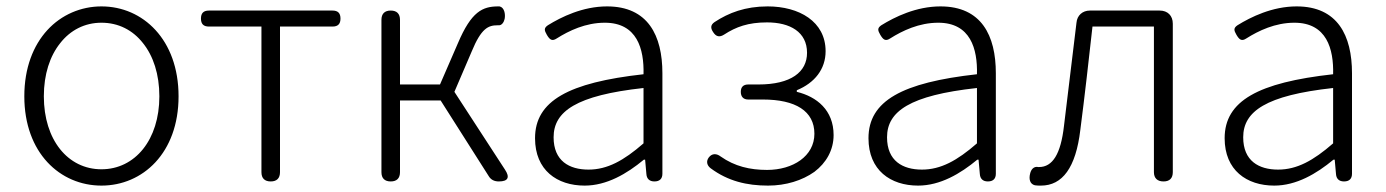

<svg xmlns="http://www.w3.org/2000/svg" viewBox="-20 -567 4331 600"><path d="M128 -473C84 -425 56 -355 56 -266C56 -89 168 13 297 13C426 13 538 -89 538 -266C538 -355 510 -425 466 -473C422 -521 362 -547 297 -547C233 -547 172 -521 128 -473ZM168 -432C200 -473 245 -496 297 -496C350 -496 395 -473 427 -432C459 -392 478 -335 478 -266C478 -130 402 -38 297 -38C192 -38 117 -130 117 -266C117 -335 136 -392 168 -432Z M797 -242V-29C797 -10 807 0 826 0C845 0 855 -10 855 -29V-484H1019C1036 -484 1044 -492 1044 -509C1044 -526 1036 -534 1019 -534H826H633C616 -534 608 -526 608 -509C608 -492 616 -484 633 -484H797Z M1172 -267V-29C1172 -10 1182 0 1201 0C1220 0 1230 -10 1230 -29V-253H1293H1357L1507 -17C1514 -5 1525 0 1539 0C1568 0 1574 -13 1558 -37L1400 -280L1454 -406C1484 -479 1506 -488 1535 -488C1536 -488 1537 -488 1538 -488C1548 -487 1555 -498 1557 -508C1560 -523 1556 -544 1541 -547C1540 -547 1538 -547 1537 -547C1488 -547 1453 -531 1411 -432L1355 -303H1230V-505C1230 -524 1220 -534 1201 -534C1182 -534 1172 -524 1172 -505Z M2050 -253V-338C2050 -456 2005 -547 1877 -547C1801 -547 1734 -514 1692 -488C1679 -479 1681 -472 1689 -458C1698 -443 1705 -437 1720 -447C1758 -471 1810 -496 1870 -496C1971 -496 1993 -414 1991 -335C1757 -309 1652 -252 1652 -135C1652 -35 1721 13 1807 13C1876 13 1939 -24 1992 -68H1996L2000 -23C2001 -8 2010 0 2025 0C2041 0 2050 -8 2050 -24V-169ZM1991 -248V-205V-119C1929 -65 1878 -37 1819 -37C1759 -37 1710 -64 1710 -138C1710 -219 1781 -269 1991 -292Z M2525 -30C2562 -58 2585 -98 2585 -145C2585 -223 2532 -265 2470 -280V-285C2526 -308 2560 -351 2560 -407C2560 -500 2477 -547 2379 -547C2309 -547 2257 -527 2213 -498C2200 -489 2200 -479 2209 -466C2218 -452 2229 -450 2243 -459C2280 -483 2318 -497 2377 -497C2449 -497 2502 -467 2502 -402C2502 -342 2452 -303 2350 -303H2318C2303 -303 2295 -295 2295 -280C2295 -265 2303 -256 2318 -256H2329H2364C2466 -256 2525 -220 2525 -149C2525 -79 2458 -36 2377 -36C2324 -36 2276 -47 2232 -78C2219 -88 2205 -88 2195 -75C2186 -63 2189 -50 2201 -41C2255 -1 2314 13 2380 13C2436 13 2487 -3 2525 -30Z M3092 -253V-338C3092 -456 3047 -547 2919 -547C2843 -547 2776 -514 2734 -488C2721 -479 2723 -472 2731 -458C2740 -443 2747 -437 2762 -447C2800 -471 2852 -496 2912 -496C3013 -496 3035 -414 3033 -335C2799 -309 2694 -252 2694 -135C2694 -35 2763 13 2849 13C2918 13 2981 -24 3034 -68H3038L3042 -23C3043 -8 3052 0 3067 0C3083 0 3092 -8 3092 -24V-169ZM3033 -248V-205V-119C2971 -65 2920 -37 2861 -37C2801 -37 2752 -64 2752 -138C2752 -219 2823 -269 3033 -292Z M3645 -267V-493C3645 -518 3629 -534 3604 -534H3496H3386C3363 -534 3346 -519 3344 -496C3331 -388 3318 -281 3305 -174C3295 -85 3269 -45 3227 -45C3226 -45 3225 -45 3225 -45C3211 -48 3202 -38 3199 -24C3195 -8 3198 8 3214 12C3219 13 3226 13 3233 13C3300 13 3342 -43 3356 -161C3370 -269 3382 -376 3394 -484H3586V-29C3586 -10 3597 0 3616 0C3635 0 3645 -10 3645 -29V-267Z M4205 -253V-338C4205 -456 4160 -547 4032 -547C3956 -547 3889 -514 3847 -488C3834 -479 3836 -472 3844 -458C3853 -443 3860 -437 3875 -447C3913 -471 3965 -496 4025 -496C4126 -496 4148 -414 4146 -335C3912 -309 3807 -252 3807 -135C3807 -35 3876 13 3962 13C4031 13 4094 -24 4147 -68H4151L4155 -23C4156 -8 4165 0 4180 0C4196 0 4205 -8 4205 -24V-169ZM4146 -248V-205V-119C4084 -65 4033 -37 3974 -37C3914 -37 3865 -64 3865 -138C3865 -219 3936 -269 4146 -292Z"/></svg>

Font: GenSenRounded2 TW L
Style: Regular
Weight: 300
Version: Version 2.100;PS 2.1;hotconv 16.6.51;makeotf.lib2.5.65220 DE